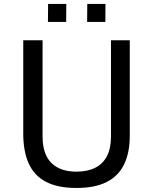

<svg xmlns="http://www.w3.org/2000/svg" viewBox="-20 -923 741 953"><path d="M624.2 -249.8Q624.2 -166.6 596.7 -108.6Q569.2 -50.6 510.8 -20.3Q452.4 10 359.5 10Q265.6 10 207.4 -21Q149.1 -51.9 122.3 -112.1Q95.4 -172.2 95.4 -259.6V-723H191.3V-245.7Q191.3 -157.9 234.9 -114.4Q278.5 -71 359.5 -71Q413.8 -71 452.2 -90Q490.5 -109 510.7 -147.8Q530.9 -186.5 530.9 -245.7V-723H624.2ZM412.5 -814 413.2 -903.4H503.6L502.9 -814ZM218 -814 218.7 -903.4H309.1L308.4 -814Z"/></svg>

Font: Public Sans Thin
Style: Regular
Weight: 100
Designer: The Public Sans project authors (U.S. Web Design System). Libre Franklin designed by Pablo Impallari and Rodrigo Fuenzal
Version: Version 1.008